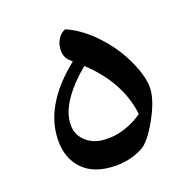

<svg xmlns="http://www.w3.org/2000/svg" viewBox="-80 -562 651 651"><g transform="rotate(-15 245.5 -236.0)"><path d="M370 -140Q346 -257 234 -345Q190 -303 163.5 -258Q137 -213 137 -173Q137 -133 164.5 -109.5Q192 -86 231.5 -86Q271 -86 307.5 -101.5Q344 -117 370 -140ZM82 -142Q82 -258 200 -370L194 -375Q170 -390 170 -424Q170 -443 179.5 -459.5Q189 -476 203 -482Q258 -464 311 -416.5Q364 -369 397 -309.5Q430 -250 430 -208Q430 -166 402 -104Q374 -42 348 -24Q298 10 229 10Q160 10 121 -31Q82 -72 82 -142Z"/></g></svg>

Font: Autonym
Style: Regular
Weight: 500
Version: Version 1.0.20131126